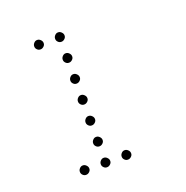

<svg xmlns="http://www.w3.org/2000/svg" viewBox="-118 -782 836 863"><g transform="rotate(-20 300.0 -350.5)"><path d="M149 -673Q141 -673 134.5 -666Q128 -659 128 -651V-649Q128 -641 134.5 -634.5Q141 -628 149 -628H151Q159 -628 166 -634.5Q173 -641 173 -649V-651Q173 -659 166 -666Q159 -673 151 -673ZM249 -673Q241 -673 234.5 -666Q228 -659 228 -651V-649Q228 -641 234.5 -634.5Q241 -628 249 -628H251Q259 -628 266 -634.5Q273 -641 273 -649V-651Q273 -659 266 -666Q259 -673 251 -673ZM249 -573Q241 -573 234.5 -566Q228 -559 228 -551V-549Q228 -541 234.5 -534.5Q241 -528 249 -528H251Q259 -528 266 -534.5Q273 -541 273 -549V-551Q273 -559 266 -566Q259 -573 251 -573ZM249 -473Q241 -473 234.5 -466Q228 -459 228 -451V-449Q228 -441 234.5 -434.5Q241 -428 249 -428H251Q259 -428 266 -434.5Q273 -441 273 -449V-451Q273 -459 266 -466Q259 -473 251 -473ZM249 -373Q241 -373 234.5 -366Q228 -359 228 -351V-349Q228 -341 234.5 -334.5Q241 -328 249 -328H251Q259 -328 266 -334.5Q273 -341 273 -349V-351Q273 -359 266 -366Q259 -373 251 -373ZM249 -273Q241 -273 234.5 -266Q228 -259 228 -251V-249Q228 -241 234.5 -234.5Q241 -228 249 -228H251Q259 -228 266 -234.5Q273 -241 273 -249V-251Q273 -259 266 -266Q259 -273 251 -273ZM249 -173Q241 -173 234.5 -166Q228 -159 228 -151V-149Q228 -141 234.5 -134.5Q241 -128 249 -128H251Q259 -128 266 -134.5Q273 -141 273 -149V-151Q273 -159 266 -166Q259 -173 251 -173ZM149 -73Q141 -73 134.5 -66Q128 -59 128 -51V-49Q128 -41 134.5 -34.5Q141 -28 149 -28H151Q159 -28 166 -34.5Q173 -41 173 -49V-51Q173 -59 166 -66Q159 -73 151 -73ZM249 -73Q241 -73 234.5 -66Q228 -59 228 -51V-49Q228 -41 234.5 -34.5Q241 -28 249 -28H251Q259 -28 266 -34.5Q273 -41 273 -49V-51Q273 -59 266 -66Q259 -73 251 -73ZM349 -73Q341 -73 334.5 -66Q328 -59 328 -51V-49Q328 -41 334.5 -34.5Q341 -28 349 -28H351Q359 -28 366 -34.5Q373 -41 373 -49V-51Q373 -59 366 -66Q359 -73 351 -73Z"/></g></svg>

Font: Doto Rounded Light
Style: Regular
Weight: 300
Monospace: yes
Version: Version 1.000